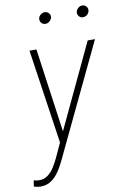

<svg xmlns="http://www.w3.org/2000/svg" viewBox="-142 -779 671 1050"><g transform="rotate(-10 193.5 -254.0)"><path d="M165 -54.7 388.2 -528.3H428.7L135.7 86.4Q125.5 108.4 112.8 130.9Q100.1 153.3 83.7 172.1Q67.4 190.9 46.1 202.4Q24.9 213.9 -3.4 213.9Q-13.2 213.9 -22.5 212.2Q-31.7 210.4 -40.5 208L-35.6 174.3Q-29.3 175.3 -22.5 177Q-15.6 178.7 -9.3 178.7Q21 179.7 42.2 163.8Q63.5 147.9 78.4 124Q93.3 100.1 104.5 76.7ZM103.5 -528.3 170.9 -45.9 174.3 -7.3 144.5 10.7 64.9 -528.3ZM147.5 -690.4Q148.4 -702.1 158.7 -711.4Q168.9 -720.7 182.6 -721.2Q195.8 -721.2 205.1 -711.7Q214.4 -702.1 212.9 -689.5Q211.4 -677.2 200.9 -667.5Q190.4 -657.7 177.2 -657.7Q163.1 -657.7 154.5 -667.5Q146 -677.2 147.5 -690.4ZM356 -689.9Q357.4 -702.1 367.7 -711.9Q377.9 -721.7 391.1 -721.7Q405.3 -721.7 413.8 -711.9Q422.4 -702.1 420.9 -689.5Q419.9 -676.8 409.7 -667.2Q399.4 -657.7 385.7 -657.7Q372.1 -657.2 363.5 -667.2Q355 -677.2 356 -689.9Z"/></g></svg>

Font: Roboto Condensed ExtraLight
Style: Italic
Weight: 250
Italic angle: -12°
Designer: Christian Robertson
Foundry: Google
Version: Version 3.008; 2023